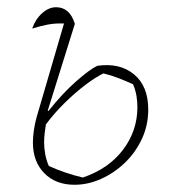

<svg xmlns="http://www.w3.org/2000/svg" viewBox="-20 -504 470 531"><path d="M186 7Q134 7 102.5 -25Q71 -57 71 -110Q71 -124 73.5 -142.5Q76 -161 81 -179L157 -439Q133 -440 112 -436Q91 -432 69 -425Q78 -451 96.5 -467.5Q115 -484 135 -484Q173 -484 187 -438L112 -198L114 -197Q153 -246 190.5 -279Q228 -312 249 -322Q311 -331 350.5 -298.5Q390 -266 390 -201Q390 -157 372 -119Q354 -81 324.5 -53Q295 -25 259 -9Q223 7 186 7ZM102 -110Q102 -95 105 -78Q108 -61 115 -45Q137 -35 160.5 -27Q184 -19 209 -13Q280 -37 320 -89.5Q360 -142 360 -208Q360 -223 357.5 -238.5Q355 -254 348 -271Q328 -280 307.5 -288Q287 -296 266 -301Q245 -291 216.5 -269.5Q188 -248 159 -219.5Q130 -191 107 -160Q105 -148 103.5 -135.5Q102 -123 102 -110Z"/></svg>

Font: Piazzolla Thin
Style: Italic
Weight: 100
Italic angle: -11.3°
Designer: Juan Pablo del Peral
Foundry: Huerta Tipografica
Version: Version 1.330